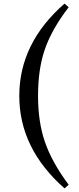

<svg xmlns="http://www.w3.org/2000/svg" viewBox="-20 -843 438 1065"><path d="M228 -59Q267 56 361 182L338 202Q87 -19 87 -311Q87 -604 338 -823L361 -803Q264 -677 226 -561Q191 -455 191 -311Q191 -169 228 -59Z"/></svg>

Font: Source Han Serif SC
Style: Bold
Weight: 700
Designer: Ryoko NISHIZUKA  (kana & ideographs); Frank Grießhammer (Latin, Greek & Cyrillic); Wenlong ZHANG  (bopomofo); Sandoll Co
Foundry: Adobe Systems Incorporated
Version: Version 1.001 October 20, 2017